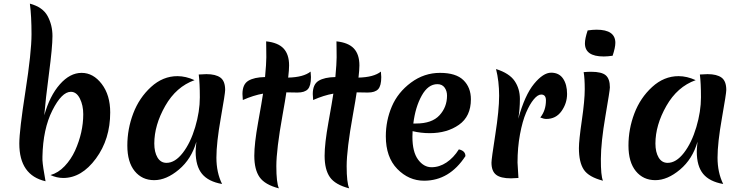

<svg xmlns="http://www.w3.org/2000/svg" viewBox="-20 -977 4067 1054"><path d="M223 -344Q253 -451 308.5 -514Q364 -577 428 -577Q492 -577 538.5 -516Q585 -455 585 -360Q585 -213 506.5 -106.5Q428 0 327 0Q292 0 257 -16Q300 -28 335 -65Q370 -102 392 -150Q437 -250 437 -350Q437 -399 418.5 -436Q400 -473 369 -473Q319 -473 267.5 -371Q216 -269 213 -117V-98Q215 -63 230 18Q86 -15 86 -189Q86 -260 119.5 -475Q153 -690 153 -789Q153 -888 144 -957Q215 -938 241.5 -888.5Q268 -839 268 -779Q268 -719 249 -574.5Q230 -430 223 -344Z M827 -189Q827 -142 844.5 -112.5Q862 -83 894 -83Q941 -83 983.5 -138Q1026 -193 1051.5 -279Q1077 -365 1077 -442.5Q1077 -520 1071 -568Q1101 -570 1113 -570Q1164 -570 1190 -551Q1216 -532 1216 -483Q1216 -464 1192 -328.5Q1168 -193 1168 -111.5Q1168 -30 1199 33Q1124 20 1089 -22.5Q1054 -65 1054 -145Q1054 -159 1058 -199Q1031 -104 962 -46Q893 12 826.5 12Q760 12 719.5 -37.5Q679 -87 679 -178Q679 -269 711.5 -354.5Q744 -440 809 -499.5Q874 -559 954 -559Q1000 -559 1048 -537Q947 -501 887 -395.5Q827 -290 827 -189Z M1552 -470Q1547 -434 1531 -345Q1497 -156 1497 -65Q1497 26 1511 57Q1434 37 1405 -4.5Q1376 -46 1376 -122Q1376 -189 1397 -305.5Q1418 -422 1424 -463Q1372 -454 1313 -428Q1311 -450 1311 -461Q1311 -514 1343 -533.5Q1375 -553 1435 -554Q1442 -629 1442 -662Q1442 -695 1441.5 -717Q1441 -739 1441 -750Q1507 -743 1537 -710.5Q1567 -678 1567 -618Q1567 -594 1562 -551Q1646 -553 1685 -584Q1687 -564 1687 -554Q1687 -506 1670 -487.5Q1653 -469 1613 -469Q1573 -469 1552 -470Z M1938 -470Q1933 -434 1917 -345Q1883 -156 1883 -65Q1883 26 1897 57Q1820 37 1791 -4.5Q1762 -46 1762 -122Q1762 -189 1783 -305.5Q1804 -422 1810 -463Q1758 -454 1699 -428Q1697 -450 1697 -461Q1697 -514 1729 -533.5Q1761 -553 1821 -554Q1828 -629 1828 -662Q1828 -695 1827.5 -717Q1827 -739 1827 -750Q1893 -743 1923 -710.5Q1953 -678 1953 -618Q1953 -594 1948 -551Q2032 -553 2071 -584Q2073 -564 2073 -554Q2073 -506 2056 -487.5Q2039 -469 1999 -469Q1959 -469 1938 -470Z M2339 -246Q2291 -246 2245 -257Q2244 -247 2244 -226Q2244 -143 2275 -101Q2306 -59 2349 -59Q2392 -59 2431 -85Q2470 -111 2499 -157Q2535 -149 2535 -120Q2447 15 2308 15Q2224 15 2161 -49.5Q2098 -114 2098 -229Q2098 -315 2131 -392.5Q2164 -470 2236 -523.5Q2308 -577 2395.5 -577Q2483 -577 2524 -537Q2565 -497 2565 -432Q2565 -338 2499.5 -292Q2434 -246 2339 -246ZM2381 -515Q2330 -515 2295 -452Q2260 -389 2249 -299H2264Q2351 -299 2392.5 -344Q2434 -389 2434 -452Q2434 -478 2420.5 -496.5Q2407 -515 2381 -515Z M2825 -325Q2861 -455 2911.5 -516.5Q2962 -578 3005.5 -578Q3049 -578 3071 -545.5Q3093 -513 3093 -461.5Q3093 -410 3062.5 -367Q3032 -324 2979 -324Q2965 -324 2946 -332Q2977 -371 2977 -426Q2977 -458 2951 -458Q2932 -458 2910 -431.5Q2888 -405 2868 -358.5Q2848 -312 2834.5 -239.5Q2821 -167 2821 -85Q2821 -75 2826 0Q2794 2 2785 2Q2728 2 2703 -18Q2678 -38 2678 -84Q2678 -104 2699 -238Q2720 -372 2720 -451.5Q2720 -531 2703 -598Q2776 -575 2805 -532.5Q2834 -490 2834 -433.5Q2834 -377 2825 -325Z M3290 15Q3212 -5 3185 -45.5Q3158 -86 3158 -164Q3158 -206 3174 -316Q3190 -426 3190 -487Q3190 -548 3184 -581Q3206 -583 3225 -583Q3283 -583 3305.5 -563.5Q3328 -544 3328 -497Q3328 -482 3303.5 -339.5Q3279 -197 3278.5 -104.5Q3278 -12 3290 15ZM3343 -671Q3315 -667 3294 -667Q3191 -667 3191 -739Q3191 -765 3206 -810Q3234 -814 3255 -814Q3358 -814 3358 -742Q3358 -716 3343 -671Z M3578 -189Q3578 -142 3595.5 -112.5Q3613 -83 3645 -83Q3692 -83 3734.5 -138Q3777 -193 3802.5 -279Q3828 -365 3828 -442.5Q3828 -520 3822 -568Q3852 -570 3864 -570Q3915 -570 3941 -551Q3967 -532 3967 -483Q3967 -464 3943 -328.5Q3919 -193 3919 -111.5Q3919 -30 3950 33Q3875 20 3840 -22.5Q3805 -65 3805 -145Q3805 -159 3809 -199Q3782 -104 3713 -46Q3644 12 3577.5 12Q3511 12 3470.5 -37.5Q3430 -87 3430 -178Q3430 -269 3462.5 -354.5Q3495 -440 3560 -499.5Q3625 -559 3705 -559Q3751 -559 3799 -537Q3698 -501 3638 -395.5Q3578 -290 3578 -189Z"/></svg>

Font: Merienda One
Style: Regular
Weight: 400
Designer: Eduardo Rodriguez Tunni
Foundry: Eduardo Rodriguez Tunni
Version: Version 1.001